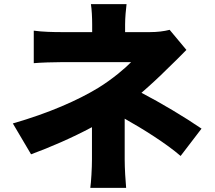

<svg xmlns="http://www.w3.org/2000/svg" viewBox="-20 -842 1040 927"><path d="M953 -221C868 -279 757 -345 663 -394C707 -432 750 -472 785 -507C811 -532 851 -571 880 -601L799 -698C772 -691 740 -687 705 -687H584V-724C584 -757 588 -797 591 -822H419C423 -796 425 -758 425 -724V-687H275C240 -687 184 -688 143 -694V-537C175 -540 241 -542 278 -542H613C586 -514 522 -459 453 -417C356 -358 216 -296 42 -246L130 -97C220 -130 329 -177 424 -228V-72C424 -30 420 38 416 65H589C586 34 582 -30 582 -72V-269C673 -218 784 -148 852 -89Z"/></svg>

Font: Noto Sans Korean Black
Style: Bold
Weight: 900
Designer: Ryoko NISHIZUKA (kana & ideographs); Paul D. Hunt (Latin, Greek & Cyrillic); Wenlong ZHANG (bopomofo); Sandoll Communica
Foundry: Adobe Systems Incorporated
Version: Version 1.000;PS 1;hotconv 1.0.78;makeotf.lib2.5.61930